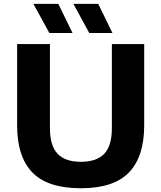

<svg xmlns="http://www.w3.org/2000/svg" viewBox="-20 -969 838 998"><path d="M69 -317.5V-740H239.5V-302Q239.5 -212 279 -170Q318.5 -128 400.5 -128Q483 -128 522.2 -170Q561.5 -212 561.5 -302V-740H729.5V-317.5Q729.5 -154 650 -72.2Q570.5 9.5 400.5 9.5Q228.5 9.5 148.8 -72Q69 -153.5 69 -317.5ZM236.5 -797.5 153.5 -949H283L357 -797.5ZM444 -797.5 361.5 -949H490.5L564.5 -797.5Z"/></svg>

Font: Encode Sans Semi Expanded
Style: Bold
Weight: 700
Width: 6
Designer: Multiple Designers
Foundry: Impallari Type
Version: Version 2.000